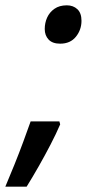

<svg xmlns="http://www.w3.org/2000/svg" viewBox="-69 -572 343 721"><path d="M-49 129Q-32 89 -14.5 45.5Q3 2 18.5 -40Q34 -82 46 -116H154L157 -105Q142 -70 121 -29.5Q100 11 77 51.5Q54 92 31 129ZM157 -408Q128 -408 113.5 -423.5Q99 -439 99 -463Q99 -486 108 -506Q117 -526 135.5 -539Q154 -552 182 -552Q206 -552 221.5 -537.5Q237 -523 237 -494Q237 -460 216 -434Q195 -408 157 -408Z"/></svg>

Font: Noto Sans Display Medium
Style: Italic
Weight: 500
Italic angle: -12°
Designer: Monotype Design Team
Foundry: Monotype Imaging Inc.
Version: Version 2.003